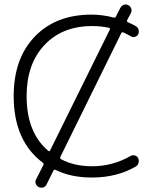

<svg xmlns="http://www.w3.org/2000/svg" viewBox="-20 -830 730 884"><path d="M547.9 -680.7Q541 -683.6 538.1 -676.8L257.8 -107.4Q254.9 -100.6 261.7 -96.7Q322.3 -64.5 404.3 -64.5Q499 -64.5 582 -112.3Q590.8 -117.2 601.1 -114.3Q611.3 -111.3 616.2 -101.6Q619.1 -95.7 619.1 -88.9Q619.1 -85 618.2 -81.1Q615.2 -69.3 605.5 -63.5Q517.6 -12.7 405.3 -12.7Q403.3 -12.7 401.4 -12.7Q306.6 -12.7 235.4 -47.9Q228.5 -50.8 225.6 -43.9L194.3 19.5Q189.5 29.3 178.7 33.2Q174.8 34.2 169.9 34.2Q164.1 34.2 158.2 31.2Q148.4 26.4 144.5 15.6Q140.6 4.9 146.5 -4.9L179.7 -70.3Q182.6 -77.1 176.8 -81.1Q43 -181.6 43 -387.7Q43 -560.5 140.1 -661.6Q237.3 -762.7 401.4 -762.7Q452.1 -762.7 503.9 -749Q510.7 -747.1 513.7 -753.9L534.2 -793.9Q539.1 -803.7 549.8 -807.6Q553.7 -809.6 558.6 -809.6Q564.5 -809.6 570.3 -806.6Q580.1 -801.8 584 -791Q587.9 -780.3 583 -770.5L565.4 -737.3Q562.5 -730.5 569.3 -727.5Q585 -720.7 604.5 -710Q615.2 -704.1 618.2 -693.4Q619.1 -689.5 619.1 -684.6Q619.1 -678.7 616.2 -671.9Q611.3 -663.1 601.1 -660.2Q590.8 -657.2 582 -663.1Q563.5 -673.8 547.9 -680.7ZM404.3 -710Q266.6 -710 184.6 -622.6Q102.5 -535.2 102.5 -387.7Q102.5 -219.7 202.1 -135.7Q205.1 -133.8 207 -133.8Q209 -133.8 210.9 -137.7L485.4 -693.4Q486.3 -695.3 486.3 -697.3Q486.3 -701.2 481.4 -702.1Q446.3 -710 404.3 -710Z"/></svg>

Font: Gen Jyuu Gothic P Light
Style: Regular
Weight: 200
Designer: [Source Han Sans]
Ryoko NISHIZUKA  (kana & ideographs); Paul D. Hunt (Latin, Greek & Cyrillic); Wenlong ZHANG  (bopomofo
Version: Version 1.002.20150607